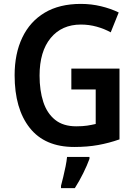

<svg xmlns="http://www.w3.org/2000/svg" viewBox="-20 -795 703 985"><path d="M346 -443H593V-80Q539 -61 483.5 -51Q428 -41 361 -41Q210 -41 132.5 -139Q55 -237 55 -409Q55 -520 94.5 -602.5Q134 -685 209.5 -730Q285 -775 395 -775Q448 -775 498 -763Q548 -751 589 -731L548 -629Q516 -647 476.5 -658Q437 -669 395 -669Q297 -669 240 -600Q183 -531 183 -407Q183 -331 202 -272.5Q221 -214 262.5 -180.5Q304 -147 371 -147Q404 -147 427 -150.5Q450 -154 471 -159V-336H346ZM439 20Q427 53 407 93.5Q387 134 364 170H293V158Q298 139 304.5 112.5Q311 86 316.5 58.5Q322 31 324 10H439Z"/></svg>

Font: Noto Sans Tamil UI SemiCondensed SemiBold
Style: Regular
Weight: 600
Width: 4
Designer: Jelle Bosma - Monotype Design Team
Foundry: Monotype Imaging Inc.
Version: Version 2.004; ttfautohint (v1.8.4.7-5d5b)